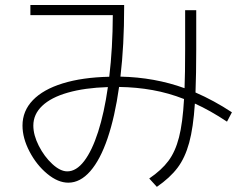

<svg xmlns="http://www.w3.org/2000/svg" viewBox="-20 -725 978 762"><path d="M69.3 -226.6Q69.3 -284.7 110.4 -327.4Q151.4 -370.1 228.8 -394Q306.2 -418 413.6 -420.4Q427.2 -533.2 427.7 -665H100.6V-705.1H472.7V-696.3Q472.7 -544.9 458 -420.9Q593.8 -418 712.4 -375Q714.8 -431.2 714.8 -530.3V-684.6H758.8V-528.3Q758.8 -431.2 755.9 -357.9Q829.1 -326.2 900.4 -279.3L880.9 -242.2Q814 -286.6 753.4 -314Q747.1 -217.8 730.7 -158.2Q714.4 -98.6 684.6 -59.1Q654.8 -19.5 602.5 16.6L572.3 -16.6Q621.1 -49.8 648.4 -86.4Q675.8 -123 690.4 -179.9Q705.1 -236.8 710.4 -332Q649.4 -356 585.9 -367.4Q522.5 -378.9 452.6 -379.9Q436 -261.7 407 -176.3Q377.9 -90.8 338.1 -45.4Q298.3 0 251 0Q210 0 167.5 -35.2Q125 -70.3 97.2 -123.5Q69.3 -176.8 69.3 -226.6ZM247.1 -44.9Q282.7 -44.9 314 -85.7Q345.2 -126.5 369.4 -201.7Q393.6 -276.9 408.2 -379.4Q315.9 -376.5 249.3 -357.4Q182.6 -338.4 147.5 -304.9Q112.3 -271.5 112.3 -226.6Q112.3 -189 134 -146.2Q155.8 -103.5 187.5 -74.2Q219.2 -44.9 247.1 -44.9Z"/></svg>

Font: Pretendard ExtraLight
Style: Regular
Weight: 200
Designer: Base glyphs from Inter by Rasmus Andersson; Hangeul glyphs from Noto Sans CJK(Source Han Sans) by Jang Soo-young and Kan
Foundry: Kil Hyung-jin
Version: Version 1.309